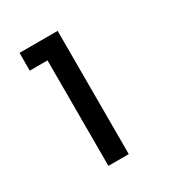

<svg xmlns="http://www.w3.org/2000/svg" viewBox="-104 -815 461 506"><g transform="rotate(-30 126.5 -562.5)"><path d="M82 -696H28V-750H144V-375H82Z"/></g></svg>

Font: Oakes Grotesk
Style: Bold
Weight: 600
Designer: Samuel Oakes
Foundry: Samuel Oakes
Version: Version 1.000;PS 001.000;hotconv 1.0.88;makeotf.lib2.5.64775